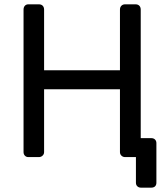

<svg xmlns="http://www.w3.org/2000/svg" viewBox="-20 -720 772 880"><path d="M87.9 -22.9V-675.8Q87.9 -687 94 -693.6Q100.1 -700.2 109.9 -700.2H158.2Q169.4 -700.2 175.8 -693.6Q182.1 -687 182.1 -675.8V-397.9H529.8V-675.8Q529.8 -687 536.4 -693.6Q543 -700.2 553.2 -700.2H601.1Q612.3 -700.2 618.7 -693.6Q625 -687 625 -675.8V-86.9H672.9Q684.1 -86.9 690.4 -80.6Q696.8 -74.2 696.8 -64V117.2Q696.8 128.4 690.4 134.3Q684.1 140.1 672.9 140.1H626Q616.2 140.1 609.6 134Q603 127.9 603 117.2V0H553.2Q543.5 0 536.6 -6.6Q529.8 -13.2 529.8 -22.9V-311H182.1V-22.9Q182.1 -13.2 175 -6.6Q168 0 158.2 0H109.9Q100.1 0 94 -6.6Q87.9 -13.2 87.9 -22.9Z"/></svg>

Font: Rubik AZ
Style: Regular
Weight: 400
Designer: Hubert and Fischer
Foundry: Hubert & Fischer
Version: Version 2.000